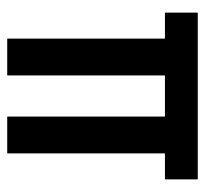

<svg xmlns="http://www.w3.org/2000/svg" viewBox="-38 -530 568 532"><g transform="rotate(90 246.0 -264.0)"><path d="M87 0V-437H15V-528H477V-437H405V0H303V-437H189V0Z"/></g></svg>

Font: Bricolage Grotesque 12pt Condensed Medium
Style: Regular
Weight: 500
Width: 3
Designer: Mathieu Triay
Foundry: Atelier Triay
Version: Version 1.001; ttfautohint (v1.8.4.7-5d5b);gftools[0.9.33.de